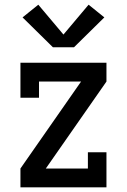

<svg xmlns="http://www.w3.org/2000/svg" viewBox="-20 -797 540 817"><path d="M67 0V-80L325 -450H146V-381H67V-530H433V-450L175 -80H354V-149H433V0ZM205 -596 76 -723 143 -777 250 -650 357 -777 424 -723 295 -596Z"/></svg>

Font: Iosevka Slab Medium
Style: Regular
Weight: 500
Monospace: yes
Designer: Belleve Invis
Foundry: Belleve Invis
Version: Version 11.1.1; ttfautohint (v1.8.3)